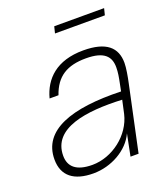

<svg xmlns="http://www.w3.org/2000/svg" viewBox="-128 -767 764 872"><g transform="rotate(-20 254.0 -330.5)"><path d="M321 -527C191 -527 126 -461 103 -374H146C174 -456 229 -489 320 -489C409 -489 436 -455 436 -404C436 -379 432 -357 426 -328L419 -293C180 -300 29 -247 29 -106C29 -26 81 14 175 14C261 14 347 -34 379 -105L358 0H397L464 -314C471 -346 478 -386 478 -410C478 -484 432 -527 321 -527ZM72 -108C72 -242 240 -264 411 -256L397 -192C375 -97 280 -24 183 -24C105 -24 72 -56 72 -108ZM227 -643H468L476 -675H235Z"/></g></svg>

Font: Nacelle UltraLight
Style: Italic
Weight: 200
Italic angle: -12°
Designer: Sora Sagano
Foundry: Sora Sagano
Version: Version 1.000;FEAKit 1.0